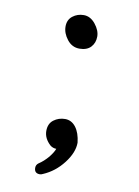

<svg xmlns="http://www.w3.org/2000/svg" viewBox="-71 -527 492 682"><g transform="rotate(10 175.0 -186.0)"><path d="M120.1 106Q100.1 106 100.1 85.9Q100.1 75.2 108.9 68.8Q127 57.1 143.1 38.1Q158.2 19 162.1 6.8Q149.9 6.8 140.1 -1Q116.2 -22.9 116.2 -49.8Q116.2 -76.2 134 -89.6Q151.9 -103 175 -103Q198.2 -103 213.6 -83Q229 -63 232.9 -27.8Q232.9 7.8 203.1 46.4Q173.3 85 130.9 103Q125 106 120.1 106ZM176.3 -478Q200.2 -478 218.3 -455.6Q236.3 -433.1 236.3 -411.1Q236.3 -388.2 222.2 -373Q208 -357.9 181.2 -357.9Q154.3 -357.9 136.7 -380.4Q119.1 -402.8 119.1 -427Q119.1 -451.2 136.2 -464.6Q153.3 -478 176.3 -478Z"/></g></svg>

Font: LXGW WenKai GB Screen
Style: Regular
Weight: 400
Designer: LXGW / Fontworks Inc.
Foundry: LXGW / Fontworks Inc.
Version: Version 1.321;February 19, 2024;FontCreator 14.0.0.2901 64-b